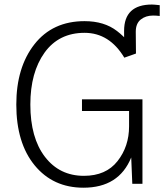

<svg xmlns="http://www.w3.org/2000/svg" viewBox="-20 -831 742 868"><path d="M542 -590.8Q541 -602.5 541 -691.4Q541 -810.5 667 -810.5Q675.8 -810.5 702.1 -807.6V-758.8Q686.5 -760.7 671.9 -760.7Q638.7 -760.7 616.2 -742.7Q593.8 -724.6 593.8 -687.5Q593.8 -615.2 594.7 -589.8ZM53.7 -358.4Q53.7 -526.4 135.7 -630.9Q217.8 -735.4 362.3 -735.4Q451.2 -735.4 508.8 -690.9Q566.4 -646.5 594.7 -588.9L542 -570.3Q474.6 -682.6 362.3 -682.6Q246.1 -682.6 181.6 -593.3Q117.2 -503.9 117.2 -358.4Q117.2 -208 183.1 -122.1Q249 -36.1 359.4 -36.1Q459 -36.1 511.2 -102.5Q563.5 -168.9 563.5 -259.8V-329.1H350.6V-381.8H624V0H578.1L573.2 -119.1Q517.6 17.6 357.4 17.6Q219.7 17.6 136.7 -83.5Q53.7 -184.6 53.7 -358.4Z"/></svg>

Font: Gothic A1 Light
Style: Regular
Weight: 300
Version: Version 2.50